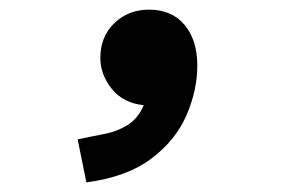

<svg xmlns="http://www.w3.org/2000/svg" viewBox="-20 -207 600 398"><path d="M159 171 141 82Q168 76 195 71Q222 66 244 52.5Q266 39 278 11Q236 7 212 -22.5Q188 -52 188 -87Q188 -131 217 -159Q246 -187 289 -187Q336 -187 362.5 -155.5Q389 -124 389 -71Q389 -20 366.5 32Q344 84 293.5 122Q243 160 159 171Z"/></svg>

Font: Ubuntu Sans Mono
Style: Regular
Weight: 400
Monospace: yes
Designer: Dalton Maag Ltd
Foundry: Dalton Maag Ltd
Version: Version 1.006